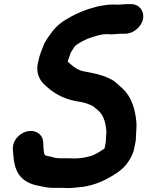

<svg xmlns="http://www.w3.org/2000/svg" viewBox="-20 -770 736 959"><path d="M317.2 169.5C337.1 169.5 356.7 167 372.2 165.4L392.6 163.4C392.8 163.4 393.1 163.4 393.3 163.4C456 154 505.5 130.9 552.2 101.1C574 87.2 596.5 71.2 613.5 47.9C627.3 29.3 643.7 3.8 649.5 -25L653.7 -46C655.8 -56.5 658.7 -68 658.7 -77.5C658.7 -101.9 663.5 -135.7 661.2 -161.5C654.6 -228 635.8 -287.7 592.2 -327.8C577.9 -341.7 571.2 -345.4 561 -355.6C548.2 -368.4 534.9 -373.8 521 -380.5C484 -398.2 439.8 -405.8 395.2 -414.3C370.8 -419.9 349.5 -433.9 333.3 -448.8C328.3 -453.6 322.7 -457.6 318.6 -461.6L320.4 -470.2C323.4 -479.3 329 -492.8 333.6 -507.6C343.1 -522.4 354.4 -541.7 359.2 -543.8C360 -544.2 361.2 -544.9 362.2 -545.6C377.9 -557.4 395 -566.4 414.9 -575.5C445.5 -586.2 479.7 -599.5 514.7 -599.5C520.5 -599.5 527.3 -598.5 534.5 -598.5C551.6 -598.5 569.4 -601.5 582.1 -601.5H605.1C644.9 -601.5 686.2 -634.7 694.3 -675C702.3 -715.1 674.7 -749.5 634.6 -749.5H611.6C597.8 -749.5 582.8 -746.6 569.5 -746.5C561 -747.1 551.7 -747.5 544.2 -747.5C533 -747.5 522.3 -746.8 512 -745.4C489.1 -742.2 469.1 -739.4 443.1 -730.9C387.3 -715.7 340.9 -692.5 296.1 -664C269.7 -646.5 247.1 -622.8 228.7 -595.6C215.5 -577.6 200.8 -556.4 192.5 -530C184.1 -510 175.9 -487.4 170.6 -461.5C157.3 -411.4 175.9 -372.1 199.9 -349.3C241.1 -309 289.9 -277.3 364.5 -263.7C364.7 -263.6 365.2 -263.6 365.5 -263.6C396 -260.7 423.8 -250.8 446.4 -238.7C450.9 -233.6 458.4 -228 462.9 -224.6C488.8 -204.7 503.2 -176.6 508.5 -137L511.2 -116.5C511.8 -102 508.5 -79.3 508.2 -58.8L502.5 -30L500.3 -26.9C485.8 -16.5 465.4 -4.7 446.7 4.7C421.1 14 387.4 21.4 352.2 21.5C345.1 20.9 334.8 20.5 324.9 20.5H274.9C271.2 20.5 268.5 20 265.8 19.6L253.2 17.8C244.7 15.1 235 12.7 224 10.7C199.9 6.3 201.4 5.6 197.5 -27.5L195.5 -62.3C193.7 -81.7 184.5 -96.6 168.8 -106.4C119.3 -137.3 38.8 -89.5 44.3 -21.6L47.5 12.4C53.4 93.3 88.5 141.3 169.5 157.3C193.9 161.2 213.4 168.5 245.4 168.5H295.4C303.6 168.5 310.4 169.5 317.2 169.5Z"/></svg>

Font: Smoothie
Style: SeBdIt
Weight: 600
Foundry: Cannot Into Space Fonts
Version: Version 0.8